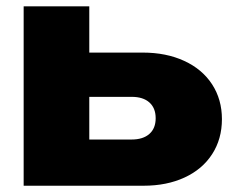

<svg xmlns="http://www.w3.org/2000/svg" viewBox="-20 -592 744 612"><path d="M55.4 -571.8H264.6V-51.6L201.1 -147.3H399.5Q436 -147.3 456.1 -165.1Q476.2 -182.8 476.2 -215.1Q476.2 -247.5 456.2 -265.4Q436.3 -283.3 399.5 -283.3H199.2V-424.4H434.7Q509.9 -424.4 567.2 -397.9Q624.6 -371.5 656 -323.3Q687.4 -275 687.4 -212.2Q687.4 -149 656.3 -100.8Q625.2 -52.5 568.5 -26.3Q511.8 0 437.7 0H55.4Z"/></svg>

Font: Unbounded Variable
Style: Regular
Weight: 400
Designer: Luke Prowse, Jean-Baptiste Morizot, Fátima Lázaro, Florian Runge
Foundry: NaN
Version: Version 1.600;FEAKit 1.0